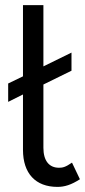

<svg xmlns="http://www.w3.org/2000/svg" viewBox="-20 -720 333 752"><path d="M205 12C233 12 259 4 293 -18L262 -83C236 -65 225 -63 211 -63C172 -63 150 -91 150 -141V-389L260 -443V-514L150 -460V-700H70V-421L12 -393V-321L70 -350V-133C70 -41 119 12 205 12Z"/></svg>

Font: HB Figtree Prototype
Style: Regular
Weight: 400
Designer: Alfredo Marco Pradil
Foundry: Hanken Design Co.®
Version: Version 1.002;Glyphs 3.2 (3228)